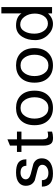

<svg xmlns="http://www.w3.org/2000/svg" viewBox="960 -1722 776 2735"><g transform="rotate(-90 1347.5 -354.0)"><path d="M460 -147Q460 -63 391 -21Q334 13 242 13Q57 13 57 -145H149Q150 -52 253 -52Q299 -52 331 -74Q368 -98 368 -140Q368 -190 290 -209Q154 -243 147 -246Q69 -283 69 -375Q69 -432 109 -469Q158 -513 257 -513Q346 -513 391 -485Q446 -450 446 -366H354Q354 -449 255 -449Q216 -449 188.5 -428.5Q161 -408 161 -375Q161 -324 239 -303Q310 -284 382 -266Q460 -231 460 -147Z M841 0Q823 6 800.5 10Q778 14 752 14Q724 14 703 7.5Q682 1 668.5 -15.5Q655 -32 648 -60Q641 -88 641 -131V-436H551V-500H641V-599L731 -636V-500H841V-436H731V-131Q731 -56 782 -56Q799 -56 814 -58.5Q829 -61 841 -64Z M1424 -250Q1424 -122 1352 -52Q1285 13 1178 13Q1070 13 1004 -52Q932 -122 932 -250Q932 -378 1004 -449Q1070 -513 1178 -513Q1285 -513 1352 -449Q1424 -378 1424 -250ZM1330 -250Q1330 -329 1294 -385Q1252 -449 1178 -449Q1104 -449 1062 -385Q1026 -329 1026 -250Q1026 -171 1062 -116Q1103 -52 1178 -52Q1252 -52 1294 -116Q1330 -171 1330 -250Z M2030 -250Q2030 -122 1958 -52Q1891 13 1784 13Q1676 13 1610 -52Q1538 -122 1538 -250Q1538 -378 1610 -449Q1676 -513 1784 -513Q1891 -513 1958 -449Q2030 -378 2030 -250ZM1936 -250Q1936 -329 1900 -385Q1858 -449 1784 -449Q1710 -449 1668 -385Q1632 -329 1632 -250Q1632 -171 1668 -116Q1709 -52 1784 -52Q1858 -52 1900 -116Q1936 -171 1936 -250Z M2615 0H2525V-57Q2458 13 2376 13Q2286 13 2217 -59Q2144 -134 2144 -240Q2144 -348 2190 -422Q2245 -513 2351 -513Q2475 -513 2525 -435V-722H2615ZM2522 -246Q2522 -330 2478 -391.5Q2434 -453 2368 -453Q2301 -453 2266 -387Q2236 -332 2236 -252Q2236 -172 2276 -115.5Q2316 -59 2380 -59Q2449 -59 2489 -120Q2522 -173 2522 -246Z"/></g></svg>

Font: Mingzat
Style: Regular
Weight: 400
Designer: Jason Glavy (Lepcha), Lorna Priest (Lepcha additions), Walt Agee (Sophia), Victor Gaultney (Sophia)
Foundry: SIL International
Version: Version 0.100